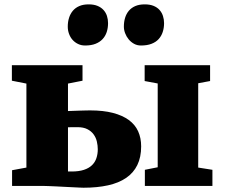

<svg xmlns="http://www.w3.org/2000/svg" viewBox="-20 -856 1034 884"><path d="M628.9 -646.5Q611.3 -646.5 596.9 -654.5Q582.5 -662.6 572.3 -675Q562 -687.5 556.2 -702.9Q550.3 -718.3 550.3 -733.4Q550.3 -755.4 555.9 -773.9Q561.5 -792.5 573.2 -806.4Q585 -820.3 603 -828.1Q621.1 -835.9 646 -835.9H646.5Q669.9 -835.9 686.8 -829.1Q703.6 -822.3 714.4 -810.3Q725.1 -798.3 730.2 -782.7Q735.4 -767.1 735.4 -749.5Q735.4 -727.5 729.2 -708.7Q723.1 -689.9 710.4 -676Q697.8 -662.1 677.5 -654.3Q657.2 -646.5 629.4 -646.5ZM371.6 -646.5Q354 -646.5 339.4 -653.6Q324.7 -660.6 314.2 -672.4Q303.7 -684.1 297.9 -700Q292 -715.8 292 -733.4Q292 -755.4 297.9 -773.9Q303.7 -792.5 315.4 -806.4Q327.1 -820.3 345.2 -828.1Q363.3 -835.9 387.7 -835.9H388.2Q411.6 -835.9 428.5 -829.1Q445.3 -822.3 456.3 -810.3Q467.3 -798.3 472.4 -782.7Q477.5 -767.1 477.5 -749.5Q477.5 -727.5 471.4 -708.7Q465.3 -689.9 452.4 -676Q439.5 -662.1 419.7 -654.3Q399.9 -646.5 372.1 -646.5ZM647 -74.2 706.1 -85.9V-471.7L646 -482.9V-555.7H947.3V-482.9L892.6 -472.7V-84.5L958 -74.2V0H647ZM35.6 -72.3 101.6 -84.5V-471.2L34.7 -484.4V-555.7H359.9V-484.4L293 -471.2V-344.7Q304.7 -345.2 319.6 -345.7Q334.5 -346.2 348.6 -346.7Q362.8 -347.2 375.2 -347.4Q387.7 -347.7 395 -347.7Q455.6 -347.7 499.8 -336.2Q543.9 -324.7 573 -303.5Q602.1 -282.2 616 -251.5Q629.9 -220.7 629.9 -182.1Q629.9 -132.3 612.3 -96.2Q594.7 -60.1 560.8 -36.9Q526.9 -13.7 477.3 -2.7Q427.7 8.3 364.3 8.3Q358.9 8.3 345.5 7.6Q332 6.8 314.5 6.1Q296.9 5.4 276.9 4.2Q256.8 2.9 237.8 2.2Q218.8 1.5 202.9 0.7Q187 0 177.7 0H35.6ZM310.1 -66.4Q343.3 -66.4 366.2 -74Q389.2 -81.5 403.3 -95.2Q417.5 -108.9 423.8 -127.7Q430.2 -146.5 430.2 -168.5Q430.2 -186 426 -204.1Q421.9 -222.2 411.1 -237.1Q400.4 -252 382.3 -261.2Q364.3 -270.5 336.4 -270.5Q331.5 -270.5 318.6 -270.5Q305.7 -270.5 293 -270V-66.4Z"/></svg>

Font: Merriweather UltraBold
Style: Regular
Weight: 900
Designer: Eben Sorkin ( sorkintype@gmail.com )
Foundry: Eben Sorkin
Version: Version 1.570; ttfautohint (v1.3) -l 8 -r 32 -G 0 -x 0 -H 60